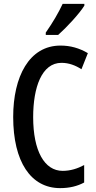

<svg xmlns="http://www.w3.org/2000/svg" viewBox="-20 -960 497 990"><path d="M415 -931V-940H303C282 -895 253 -845 216 -792V-780H280C323 -818 390 -890 415 -931ZM297 -636C335 -636 369 -623 400 -603L433 -686C389 -712 343 -725 292 -725C130 -725 48 -564 48 -357C48 -126 139 10 290 10C338 10 379 0 414 -19V-109C380 -91 344 -79 303 -79C209 -79 151 -182 151 -356C151 -509 195 -636 297 -636Z"/></svg>

Font: Noto Sans Myanmar UI ExtraCondensed Medium
Style: Regular
Weight: 500
Width: 2
Designer: Monotype Design Team
Foundry: Monotype Imaging Inc.
Version: Version 2.103